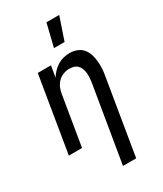

<svg xmlns="http://www.w3.org/2000/svg" viewBox="-237 -843 973 1146"><g transform="rotate(-30 250.0 -270.5)"><path d="M255 215 343 -313Q345 -328 346 -344Q347 -360 345 -375Q343 -390 338 -404Q333 -418 322.5 -428.5Q312 -439 297.5 -443.5Q283 -448 267 -448Q247 -448 225.5 -440Q204 -432 188.5 -416Q173 -400 164.5 -379.5Q156 -359 153 -338L97 0H6L92 -520H183L170 -442Q181 -461 197.5 -478Q214 -495 233 -506.5Q252 -518 273.5 -523Q295 -528 316 -528Q342 -528 365 -519Q388 -510 403.5 -492Q419 -474 426.5 -450.5Q434 -427 436.5 -402Q439 -377 437.5 -351Q436 -325 431 -299L346 215ZM250 -600 288 -756H376L323 -600Z"/></g></svg>

Font: Iosevka Curly Medium
Style: Italic
Weight: 500
Italic angle: -9°
Monospace: yes
Designer: Belleve Invis
Foundry: Belleve Invis
Version: Version 22.1.2; ttfautohint (v1.8.4)